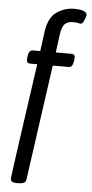

<svg xmlns="http://www.w3.org/2000/svg" viewBox="-63 -792 496 1035"><g transform="rotate(5 185.0 -274.5)"><path d="M35 185Q35 177 79 -133L123 -441H83Q66 -441 66 -460Q66 -513 93 -513H133L147 -618Q158 -697 201.5 -726.5Q245 -756 296 -756Q365 -756 365 -726Q362 -713 354 -696Q346 -679 337 -679Q332 -679 323 -681.5Q314 -684 295 -684Q269 -684 252.5 -669.5Q236 -655 230 -610L217 -513H304Q321 -513 321 -493Q321 -476 315 -458.5Q309 -441 294 -441H207L119 185Q116 207 76 207H72Q51 207 43 201.5Q35 196 35 185Z"/></g></svg>

Font: Asap-Regular
Style: Regular
Weight: 400
Designer: Pablo Cosgaya
Foundry: Omnibus-Type
Version: Version 2.000; ttfautohint (v1.8)